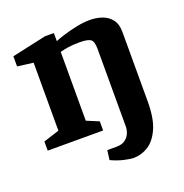

<svg xmlns="http://www.w3.org/2000/svg" viewBox="-122 -612 853 889"><g transform="rotate(-20 304.5 -167.0)"><path d="M389 168Q372 168 341.5 161Q311 154 279 139L285 92H330Q357 92 373 80.5Q389 69 396 52Q403 35 403 19V-364Q403 -401 389 -411Q375 -421 334 -421Q301 -421 279 -417.5Q257 -414 238 -409V-70L298 -45V0H25V-45L103 -70V-405L25 -415V-465L194 -502H238V-462Q251 -468 281 -477.5Q311 -487 347 -494.5Q383 -502 414 -502Q447 -502 475 -492Q503 -482 520.5 -459.5Q538 -437 538 -398V-56Q538 29 515.5 78Q493 127 459 147.5Q425 168 389 168Z"/></g></svg>

Font: Manuale
Style: Bold
Weight: 700
Version: Version 1.002